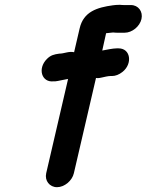

<svg xmlns="http://www.w3.org/2000/svg" viewBox="-20 -729 609 798"><path d="M203 -391H210C222 -392 244 -398 258 -400C259 -400 262 -400 263 -401L172 -9C165 22 186 49 217 49C248 49 280 22 287 -9L379 -405C384 -404 389 -404 394 -405L404 -407C412 -409 430 -413 438 -413H445C460 -413 475 -419 489 -430C532 -464 523 -528 473 -528H465C449 -528 422 -522 405 -519L421 -591C428 -592 435 -592 440 -593L450 -594C458 -593 465 -593 472 -593H498C529 -593 561 -619 568 -650C575 -681 555 -708 524 -708H498C492 -708 486 -708 478 -709C467 -709 456 -708 449 -707C384 -698 327 -681 311 -611L288 -512C266 -517 247 -506 226 -506C205 -503 191 -500 175 -484C135 -444 153 -385 203 -391Z"/></svg>

Font: Electronic
Style: UltHvIt
Weight: 900
Version: Version 1.011